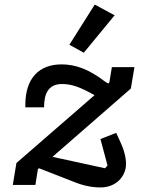

<svg xmlns="http://www.w3.org/2000/svg" viewBox="-20 -810 640 841"><path d="M482 -743 395 -790 284 -614 347 -579ZM420 11C490 11 532 -39 532 -92C532 -123 522 -157 505 -193L489 -228L420 -201L451 -85L440 -73L210 -123L553 -422L569 -516H470L459 -449L454 -444L441 -452C368 -508 309 -528 250 -528C150 -528 91 -466 91 -351V-340H173C173 -400 192 -442 252 -442C291 -442 330 -430 394 -393L52 -96L36 0H135L146 -69L151 -73L297 -16C345 4 384 11 420 11Z"/></svg>

Font: IBM Mono Medium
Style: Italic
Weight: 500
Italic angle: -9°
Monospace: yes
Designer: Mike Abbink, Paul van der Laan, Pieter van Rosmalen
Foundry: Bold Monday
Version: Version 2.3